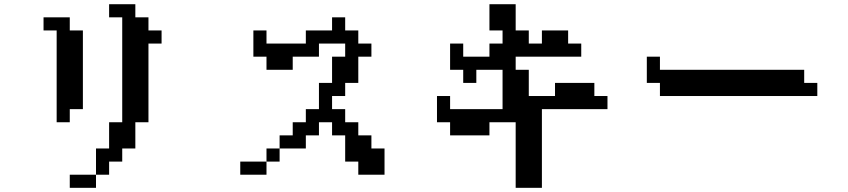

<svg xmlns="http://www.w3.org/2000/svg" viewBox="-20 -817 4040 915"><path d="M187.5 -671.9V-734.4H312.5V-671.9H375V-296.9H312.5V-234.4H250V-671.9ZM437.5 15.6V-109.4H500V-234.4H562.5V-734.4H500V-796.9H625V-734.4H687.5V-671.9H750V-609.4H687.5V-234.4H625V-109.4H562.5V-46.9H500V15.6ZM437.5 15.6V78.1H312.5V15.6Z M1125 15.6V-46.9H1250V15.6ZM1312.5 -109.4V-46.9H1250V-109.4ZM1312.5 -109.4V-171.9H1375V-234.4H1437.5V-296.9H1500V-421.9H1562.5V-546.9H1625V-609.4H1500V-546.9H1375V-484.4H1250V-546.9H1187.5V-671.9H1250V-609.4H1437.5V-671.9H1562.5V-734.4H1625V-671.9H1687.5V-609.4H1750V-546.9H1687.5V-421.9H1625V-359.4H1562.5V-296.9H1625V-234.4H1687.5V-171.9H1750V-109.4H1812.5V15.6H1687.5V-46.9H1625V-171.9H1562.5V-234.4H1500V-171.9H1437.5V-109.4Z M2062.5 -234.4V-359.4H2125V-296.9H2375V-484.4H2250V-421.9H2187.5V-484.4H2125V-609.4H2187.5V-546.9H2312.5V-609.4H2375V-671.9H2312.5V-796.9H2437.5V-671.9H2500V-609.4H2562.5V-671.9H2687.5V-609.4H2750V-546.9H2437.5V-484.4H2500V-359.4H2625V-421.9H2812.5V-359.4H2875V-296.9H2562.5V78.1H2437.5V-234.4H2312.5V-171.9H2125V-234.4Z M3062.5 -421.9V-546.9H3125V-484.4H3812.5V-421.9H3875V-359.4H3125V-421.9Z"/></svg>

Font: KH Dot Dougenzaka 16
Style: Regular
Weight: 400
Designer: Original version for X68000 by Keitarou Hiraki (http://hp.vector.co.jp/authors/VA000874/) / TrueType conversion by Homem
Version: Version 1.00.20150527